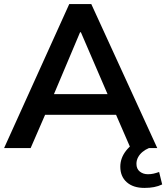

<svg xmlns="http://www.w3.org/2000/svg" viewBox="-20 -725 814 940"><path d="M0 0 319 -705H427L750 0H619L533 -198L585 -163H162L216 -198L130 0ZM372 -567 231 -233 205 -264H541L520 -233L376 -567ZM687 195Q632 195 600.5 167Q569 139 569 91Q569 49 597 13Q625 -23 671 -42L709 0Q692 7 678 18.5Q664 30 656 45Q648 60 648 77Q648 102 664.5 115Q681 128 704 128Q719 128 732 125Q745 122 759 117L774 178Q755 187 734 191Q713 195 687 195Z"/></svg>

Font: Mulish ExtraLight
Style: Bold
Weight: 700
Version: Version 3.603